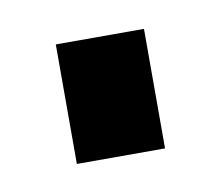

<svg xmlns="http://www.w3.org/2000/svg" viewBox="-33 -447 220 193"><g transform="rotate(-10 77.5 -350.0)"><path d="M123 -411V-289H33V-411Z"/></g></svg>

Font: Pathway Extreme Condensed Medium
Style: Regular
Weight: 500
Width: 3
Version: Version 1.001;gftools[0.9.26]